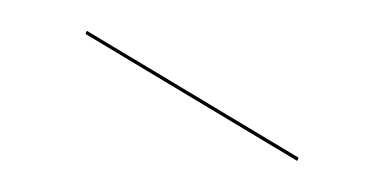

<svg xmlns="http://www.w3.org/2000/svg" viewBox="-20 -766 238 124"><path d="M36.1 -746.1 172.9 -664.1 171.9 -662.1 35.2 -744.1Z"/></svg>

Font: Fira Sans Compressed Two
Style: Regular
Weight: 100
Width: 1
Designer: Carrois Corporate & Edenspiekermann AG
Foundry: Carrois Corporate GbR & Edenspiekermann AG
Version: Version 4.203;PS 004.203;hotconv 1.0.88;makeotf.lib2.5.64775